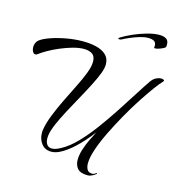

<svg xmlns="http://www.w3.org/2000/svg" viewBox="-134 -955 1110 1190"><g transform="rotate(15 421.0 -360.0)"><path d="M538 118Q489 118 470.5 96Q452 74 452 41Q452 9 464 -28Q476 -65 492.5 -98.5Q509 -132 520 -153Q418 -20 332 22Q305 35 280 35Q240 35 217.5 6Q195 -23 195 -62Q195 -67 195 -72Q195 -77 196 -81Q203 -127 224.5 -181Q246 -235 273 -290.5Q300 -346 326.5 -398.5Q353 -451 370 -495.5Q387 -540 387 -570Q387 -605 366.5 -619Q346 -633 313 -633Q281 -633 242 -622Q203 -611 164 -594.5Q125 -578 93.5 -560Q62 -542 44 -528Q37 -522 29 -522Q19 -522 12 -534.5Q5 -547 5 -563Q5 -576 10 -588.5Q15 -601 25 -609Q46 -626 90 -641.5Q134 -657 188.5 -667Q243 -677 295 -677Q342 -677 381 -667.5Q420 -658 444 -635.5Q468 -613 468 -575Q468 -563 465 -549Q459 -521 439 -478Q419 -435 391.5 -384Q364 -333 335 -280.5Q306 -228 282 -180Q258 -132 246 -95Q236 -66 236 -40Q236 -16 246.5 -0.5Q257 15 279 15Q302 15 336 -4Q384 -30 432 -80Q480 -130 526 -192.5Q572 -255 614.5 -320Q657 -385 694 -443.5Q731 -502 759 -543Q774 -564 791.5 -572Q809 -580 822 -580Q834 -580 839.5 -575.5Q845 -571 839 -565Q822 -548 792 -507Q762 -466 725.5 -410Q689 -354 653 -290Q617 -226 586.5 -163.5Q556 -101 537.5 -46.5Q519 8 519 45Q519 67 527 82.5Q535 98 552 100L559 101H562Q574 101 583 92Q585 90 588 90Q590 90 590 92.5Q590 95 585 98Q578 104 564 111Q550 118 538 118ZM509 -747Q501 -747 501 -752Q503 -755 509 -759Q536 -776 577.5 -794.5Q619 -813 663.5 -825.5Q708 -838 741 -838Q769 -838 785.5 -828Q802 -818 802 -793Q802 -789 802 -785.5Q802 -782 801 -778Q801 -773 788.5 -766.5Q776 -760 761 -755Q746 -750 736 -750Q729 -750 730 -754Q731 -757 731 -760Q731 -763 731 -766Q731 -786 717.5 -794Q704 -802 680 -802Q656 -802 626 -793Q596 -784 568 -772Q540 -760 522 -750Q516 -747 509 -747Z"/></g></svg>

Font: Arizonia
Style: Regular
Weight: 400
Designer: Robert E. Leuschke
Foundry: Robert E. Leuschke
Version: Version 1.010; ttfautohint (v1.8.4.7-5d5b)